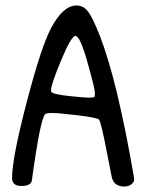

<svg xmlns="http://www.w3.org/2000/svg" viewBox="-20 -679 528 700"><path d="M259 -659Q284 -659 301 -637Q318 -615 345 -546Q408 -383 468 -35Q469 -31 469 -23.5Q469 -16 459.5 -7.5Q450 1 432.5 1Q415 1 403 -7.5Q391 -16 387 -35.5Q383 -55 372 -112Q348 -239 340 -244Q328 -251 260.5 -259Q193 -267 171 -267Q149 -267 145 -263Q127 -247 96 -20Q92 -1 58 -1Q24 -1 24 -30Q24 -102 77 -305Q130 -508 165 -574Q209 -659 259 -659ZM255 -548Q240 -548 203 -459.5Q166 -371 166 -350Q166 -345 168 -343Q176 -335 231 -329Q286 -323 304 -323Q322 -323 324 -325.5Q326 -328 326 -341.5Q326 -355 299 -451.5Q272 -548 255 -548Z"/></svg>

Font: Patrick Hand
Style: Regular
Weight: 400
Designer: Patrick Wagesreiter
Foundry: Patrick Wagesreiter
Version: Version 1.003;PS 001.003;hotconv 1.0.70;makeotf.lib2.5.58329